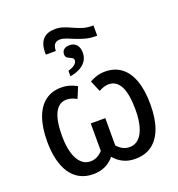

<svg xmlns="http://www.w3.org/2000/svg" viewBox="-157 -1023 1076 1160"><g transform="rotate(-20 381.0 -442.5)"><path d="M375 -772Q402.8 -772 419.2 -753.4Q435.5 -734.9 435.5 -703.1Q435.5 -674.3 421.9 -652.1Q408.2 -629.9 381.8 -615Q355.5 -600.1 316.4 -593.3V-628.9Q345.2 -636.7 359.6 -648.9Q374 -661.1 374 -674.8Q374 -686 366.7 -690.9Q359.4 -695.8 349.9 -699.7Q340.3 -703.6 332.8 -710Q325.2 -716.3 325.2 -730.5Q325.2 -750.5 338.4 -761.2Q351.6 -772 375 -772ZM326.7 -893.6Q355 -893.6 380.4 -884.5Q405.8 -875.5 430.9 -863.8Q456.1 -852.1 483.6 -843.3Q511.2 -834.5 543.9 -834.5H552.2V-768.6H542Q507.8 -768.6 477.3 -776.9Q446.8 -785.2 420.4 -796.1Q394 -807.1 372.1 -815.7Q350.1 -824.2 333 -824.2Q309.1 -824.2 297.6 -810.3Q286.1 -796.4 285.6 -767.1H221.2V-782.7Q221.7 -811.5 228.8 -832.3Q235.8 -853 249.3 -866.7Q262.7 -880.4 282.2 -887Q301.8 -893.6 326.7 -893.6ZM245.1 9.8Q195.8 9.8 158.9 -10.3Q122.1 -30.3 97.9 -67.1Q73.7 -104 61.5 -155.3Q49.3 -206.5 49.3 -269Q49.3 -360.4 71.8 -422.6Q94.2 -484.9 136.7 -516.8Q179.2 -548.8 239.3 -548.8Q268.6 -548.8 293.2 -541.3Q317.9 -533.7 339.4 -521.5L309.6 -450.2Q293.5 -459 277.3 -464.1Q261.2 -469.2 245.1 -469.2Q195.8 -469.2 170.4 -419.7Q145 -370.1 145 -270Q145 -227.1 151.9 -190.2Q158.7 -153.3 172.6 -126.2Q186.5 -99.1 207 -84Q227.5 -68.8 254.9 -68.8Q277.8 -68.8 296.6 -77.9Q315.4 -86.9 334.5 -106.9L334 -283.7H427.7V-107.9Q440.4 -94.2 452.9 -85.7Q465.3 -77.1 478.8 -73Q492.2 -68.8 507.8 -68.8Q542 -68.8 566.4 -92.5Q590.8 -116.2 603.8 -160.9Q616.7 -205.6 616.7 -269.5Q616.7 -370.1 591.1 -419.7Q565.4 -469.2 515.6 -469.2Q500 -469.2 484.4 -464.1Q468.8 -459 452.1 -449.7L421.9 -521.5Q443.8 -533.7 468.5 -541.3Q493.2 -548.8 522 -548.8Q582.5 -548.8 625 -516.8Q667.5 -484.9 689.9 -422.6Q712.4 -360.4 712.4 -269Q712.4 -178.2 689.5 -116.2Q666.5 -54.2 622.8 -22.2Q579.1 9.8 516.1 9.8Q471.7 9.8 438.5 -6.6Q405.3 -22.9 380.9 -52.2Q356 -22 322.5 -6.1Q289.1 9.8 245.1 9.8Z"/></g></svg>

Font: Open Sans SemiCondensed Medium
Style: Regular
Weight: 500
Width: 4
Designer: Monotype Design Team
Foundry: Monotype Imaging Inc.
Version: Version 3.000